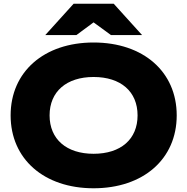

<svg xmlns="http://www.w3.org/2000/svg" viewBox="-20 -994 1005 1030"><path d="M482 16C749 16 928 -141 928 -375C928 -609 749 -766 482 -766C216 -766 37 -609 37 -375C37 -141 216 16 482 16ZM223 -806H390L482 -874L575 -806H742L590 -974H375ZM482 -169C337 -169 246 -247 246 -375C246 -503 337 -581 482 -581C628 -581 718 -503 718 -375C718 -247 628 -169 482 -169Z"/></svg>

Font: Bounded
Style: Bold
Weight: 700
Designer: Vlad Churkin
Version: Version 3.0